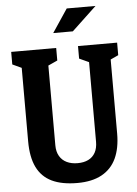

<svg xmlns="http://www.w3.org/2000/svg" viewBox="-62 -986 744 1044"><g transform="rotate(-5 310.0 -464.0)"><path d="M70.4 -237.4V-673.3L103.2 -623.4L20.9 -661.5V-730H266.5V-661.5L183 -623.4L215.8 -674.6V-203.2Q215.8 -168.1 230 -144Q244.2 -119.8 269.6 -107.8Q295 -95.7 328.8 -95.8Q362.6 -95.8 387 -107.9Q411.5 -119.9 424.8 -144Q438 -168.1 438 -203.2V-674.6L469.1 -623.4L385.6 -661.5V-730H599.1V-661.5L516.8 -623.4L556.2 -679.2V-237.4Q556.2 -158.2 530.4 -102.5Q504.5 -46.9 451.4 -17.7Q398.3 11.5 317.9 11.5Q233.3 11.5 178.7 -14.8Q124.1 -41.1 97.2 -96.1Q70.4 -151.1 70.4 -237.4ZM499.4 -939H342.3L257.6 -812.1H364.6Z"/></g></svg>

Font: Monaspace Xenon Var
Style: Regular
Weight: 400
Designer: Riley Cran and the Lettermatic Team
Version: Version 1.000 (Monaspace Xenon Var)